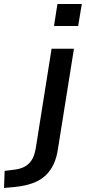

<svg xmlns="http://www.w3.org/2000/svg" viewBox="-137 -740 426 953"><path d="M131 -611 148 -720H269L251 -611ZM-117 193 -114 108 -64 102Q-21 97 5 73Q31 49 40 -1L119 -498H230L151 -3Q145 41 129 75Q113 109 88 132Q63 155 25.5 169Q-12 183 -63 188Z"/></svg>

Font: Nunito Sans 7pt SemiBold
Style: Italic
Weight: 600
Italic angle: -9°
Designer: Vernon Adams
Foundry: Vernon Adams
Version: Version 3.101;gftools[0.9.27]